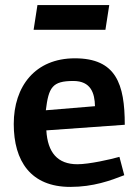

<svg xmlns="http://www.w3.org/2000/svg" viewBox="-20 -724 547 754"><path d="M470 -234C470 -394 436 -495 274 -495C118 -495 34 -385 34 -237C34 -91 101 10 256 10C347 10 414 -15 468 -36L449 -108C414 -98 330 -79 284 -79C206 -79 167 -125 162 -212ZM160 -291C171 -381 185 -406 268 -406C337 -406 352 -358 353 -307ZM112 -607H394L409 -704H127Z"/></svg>

Font: Enriqueta
Style: Bold
Weight: 700
Designer: Viviana Monsalve, Gustavo Ibarra
Foundry: Viviana Monsalve, Gustavo Ibarra
Version: Version 1.002